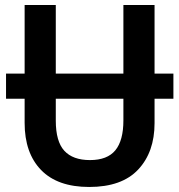

<svg xmlns="http://www.w3.org/2000/svg" viewBox="-20 -734 713 764"><path d="M4 -341V-441H78V-714H202V-441H471V-714H595V-441H670V-341H595V-244Q595 -129 530 -59.5Q465 10 335 10Q209 10 143.5 -57.5Q78 -125 78 -245V-341ZM202 -254Q202 -171 236 -134Q270 -97 338 -97Q407 -97 439 -136Q471 -175 471 -255V-341H202Z"/></svg>

Font: Noto Sans SemiCondensed SemiBold
Style: Regular
Weight: 600
Width: 4
Designer: Monotype Design Team
Foundry: Monotype Imaging Inc.
Version: Version 2.013; ttfautohint (v1.8.4.7-5d5b)